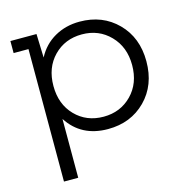

<svg xmlns="http://www.w3.org/2000/svg" viewBox="-107 -630 891 924"><g transform="rotate(-15 339.0 -168.0)"><path d="M370 -530Q484 -530 558 -455.5Q632 -381 632 -263Q632 -144 558 -69.5Q484 5 370 5Q237 5 170 -99V194H99V-466H25V-526H155L159 -408Q190 -467 245.5 -498.5Q301 -530 370 -530ZM365 -58Q449 -58 505 -115Q561 -172 561 -263Q561 -353 505 -410.5Q449 -468 365 -468Q280 -468 224.5 -411Q169 -354 169 -263Q169 -172 224.5 -115Q280 -58 365 -58Z"/></g></svg>

Font: mBank
Style: Regular
Weight: 400
Designer: Julieta Ulanovsky
Foundry: Julieta Ulanovsky
Version: Version 7.200;PS 007.200;hotconv 1.0.88;makeotf.lib2.5.64775